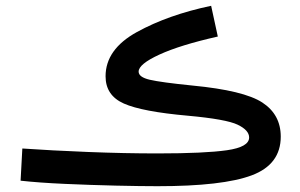

<svg xmlns="http://www.w3.org/2000/svg" viewBox="-20 -627 1034 662"><path d="M523 15Q748 15 848 -22.5Q948 -60 948 -156Q948 -232 884.5 -273.5Q821 -315 644 -332Q535 -343 496.5 -352Q458 -361 458 -380Q458 -406 530 -439Q602 -472 731 -501L708 -607Q560 -576 452 -516.5Q344 -457 344 -364Q344 -298 407 -270Q470 -242 628 -228Q760 -216 799.5 -197Q839 -178 839 -153Q839 -120 762.5 -109Q686 -98 523 -98Q410 -98 283.5 -103Q157 -108 57 -115L51 -4Q114 3 203 7Q292 11 379 13Q466 15 523 15Z"/></svg>

Font: Noto Sans Arabic UI SemiCondensed Semi
Style: Regular
Weight: 600
Width: 4
Designer: Nadine Chahine - Monotype Design Team
Foundry: Monotype Imaging Inc.
Version: Version 1.900